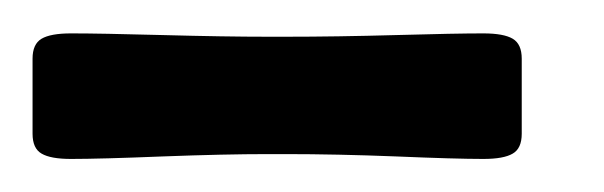

<svg xmlns="http://www.w3.org/2000/svg" viewBox="-20 -687 362 115"><path d="M140.6 -594.7Q114.7 -594.7 77.4 -593.3Q40 -591.8 22.5 -591.8Q10.3 -591.8 4.9 -595Q-0.5 -598.1 -0.5 -606.9V-651.9Q-0.5 -660.6 4.9 -663.8Q10.3 -667 22.5 -667Q40 -667 77.4 -666Q114.7 -665 140.6 -665H150.9Q181.6 -665 217.3 -666Q252.9 -667 269.5 -667Q281.7 -667 287.1 -663.8Q292.5 -660.6 292.5 -651.9V-606.9Q292.5 -598.1 287.1 -595Q281.7 -591.8 269.5 -591.8Q252.9 -591.8 217.3 -593.3Q181.6 -594.7 150.9 -594.7Z"/></svg>

Font: Cooper* SemiBold
Style: Regular
Weight: 600
Designer: Owen Earl
Foundry: indestructible type*
Version: Version 0.001